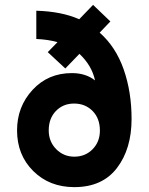

<svg xmlns="http://www.w3.org/2000/svg" viewBox="-20 -756 610 788"><path d="M285 12Q183 12 116.5 -54Q50 -120 50 -221Q50 -318 113.5 -387Q177 -456 275 -456Q332 -456 370 -426Q357 -487 306 -535L248 -475L176 -542L216 -583Q177 -594 129 -596V-712Q233 -709 305 -677L362 -736L433 -668L389 -622Q455 -564 487.5 -471.5Q520 -379 520 -268Q520 -145 460 -66.5Q400 12 285 12ZM180 -221Q180 -175 210.5 -144Q241 -113 285 -113Q330 -113 360 -143.5Q390 -174 390 -220Q390 -270 360 -300.5Q330 -331 284 -331Q239 -331 209.5 -300.5Q180 -270 180 -221Z"/></svg>

Font: ReCut ExtraBold
Style: Regular
Weight: 800
Designer: Giant Group (for alternate capitals set)
Version: Version 2.002;FEAKit 1.0